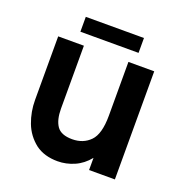

<svg xmlns="http://www.w3.org/2000/svg" viewBox="-120 -751 824 867"><g transform="rotate(20 292.0 -317.0)"><path d="M249 11.5Q185 11.5 142.5 -20Q98.5 -54.5 79 -106Q59.5 -157.5 59.5 -214.5V-519.5H183V-217.5Q183 -163.5 203.2 -134Q223.5 -104.5 277 -104.5Q330 -104.5 363.5 -138.8Q397 -173 397 -261.5V-519.5H521V0H397V-58.5Q368 -22.5 329 -5.5Q290 11.5 249 11.5ZM426 -573.5H146.5V-645H426Z"/></g></svg>

Font: Acari Sans
Style: Bold
Weight: 700
Designer: Alfredo Marco Pradil and Stefan Peev (font) & Cristiano Sobral (main changes)
Foundry: Alfredo Marco Pradil and Stefan Peev (font) & Cristiano Sobral (main changes)
Version: Version 1.063; ttfautohint (v1.8.3)